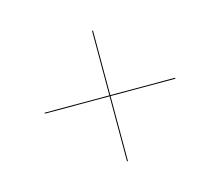

<svg xmlns="http://www.w3.org/2000/svg" viewBox="-69 -676 667 582"><g transform="rotate(-15 265.0 -385.0)"><path d="M263 -180.5V-384.5H60V-387.5H263V-590H266V-387.5H469.5V-384.5H266V-180.5Z"/></g></svg>

Font: Bodoni* 72pt Fatface
Style: Italic
Weight: 900
Italic angle: -13°
Version: Version 2.3